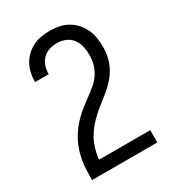

<svg xmlns="http://www.w3.org/2000/svg" viewBox="-180 -846 859 948"><g transform="rotate(-30 250.0 -371.5)"><path d="M64 0V-1Q64 -28 65 -55Q66 -82 70.5 -109Q75 -136 83.5 -162Q92 -188 104.5 -211.5Q117 -235 133.5 -257Q150 -279 169.5 -298Q189 -317 210 -333.5Q231 -350 253 -366Q275 -382 296 -399.5Q317 -417 332 -439.5Q347 -462 354.5 -488.5Q362 -515 362 -542Q362 -566 356.5 -590.5Q351 -615 336.5 -634.5Q322 -654 298.5 -663.5Q275 -673 251 -673Q229 -673 207 -666Q185 -659 169.5 -643Q154 -627 147 -605.5Q140 -584 140 -561V-560H62V-563Q62 -587 67.5 -611.5Q73 -636 85 -657.5Q97 -679 115 -696Q133 -713 155 -724Q177 -735 201.5 -739Q226 -743 251 -743Q277 -743 303 -738Q329 -733 352 -720Q375 -707 392.5 -687.5Q410 -668 421 -644Q432 -620 436 -594Q440 -568 440 -542Q440 -513 433.5 -484.5Q427 -456 413.5 -430.5Q400 -405 380.5 -383Q361 -361 339 -342.5Q317 -324 294 -306.5Q271 -289 249.5 -269.5Q228 -250 209.5 -228Q191 -206 177 -180.5Q163 -155 155 -127Q147 -99 144 -70H436V0Z"/></g></svg>

Font: Iosevka Curly
Style: Regular
Weight: 400
Monospace: yes
Designer: Belleve Invis
Foundry: Belleve Invis
Version: Version 22.1.2; ttfautohint (v1.8.4)